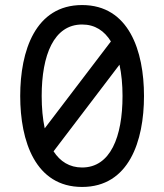

<svg xmlns="http://www.w3.org/2000/svg" viewBox="-20 -730 650 760"><path d="M305 -710C120 -710 60 -529 60 -350C60 -171 120 10 305 10C490 10 550 -171 550 -350C550 -529 490 -710 305 -710ZM305 -67C255 -67 218 -91 192 -131L453 -474C461 -437 465 -395 465 -350C465 -188 417 -67 305 -67ZM145 -350C145 -512 193 -633 305 -633C356 -633 393 -608 419 -566L157 -222C149 -260 145 -303 145 -350Z"/></svg>

Font: Necto Mono
Style: Regular
Weight: 400
Designer: Marco Condello
Foundry: Collletttivo
Version: Version 1.300;Glyphs 3.2 (3217)